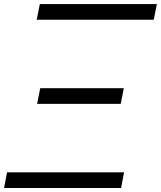

<svg xmlns="http://www.w3.org/2000/svg" viewBox="-28 -937 802 957"><path d="M170.6 -916.7H753.9L738.3 -838.5H154.9ZM7.2 -78.1H590.5L575.5 0H-7.8ZM172.5 -497.4H589.2L573.6 -419.3H156.9Z"/></svg>

Font: Monoid
Style: Italic
Weight: 400
Width: 4
Italic angle: -11°
Monospace: yes
Version: Version 0.61